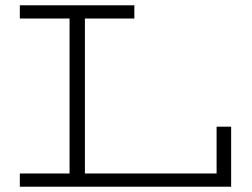

<svg xmlns="http://www.w3.org/2000/svg" viewBox="-20 -706 954 726"><path d="M55 0V-50H799V-227H854V0ZM243 -28V-656H301V-28ZM55 -636V-686H488V-636Z"/></svg>

Font: BioRhyme SemiExpanded Light
Style: Regular
Weight: 300
Width: 6
Designer: Aoife Mooney
Foundry: Aoife Mooney Type
Version: Version 1.600;gftools[0.9.33]